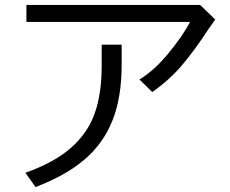

<svg xmlns="http://www.w3.org/2000/svg" viewBox="-20 -736 934 778"><path d="M392 -467V-555H473V-474Q473 -342 436 -248.5Q399 -155 323 -90Q247 -25 124 22L83 -36Q199 -77 267 -136.5Q335 -196 363.5 -276Q392 -356 392 -467ZM750 -647H87V-716H791L852 -657L822 -614Q769 -533 719 -473.5Q669 -414 597 -363L545 -414Q604 -449 662.5 -520Q721 -591 750 -647Z"/></svg>

Font: Kakao Big Sans
Style: Regular
Weight: 400
Designer: Park Young-rak; Lee Sang-min; Kim Jung-jin; Min Bon; Park Min-gyu;
Foundry: Kakao Corporation
Version: Version 2.003